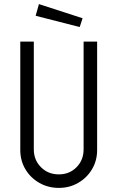

<svg xmlns="http://www.w3.org/2000/svg" viewBox="-20 -909 573 937"><path d="M79 -177V-706H145V-180Q145 -128 180 -93Q215 -58 267 -58Q319 -58 353.5 -93Q388 -128 388 -180V-706H454V-177Q454 -125 429 -83Q404 -41 361.5 -16.5Q319 8 267 8Q215 8 172 -16.5Q129 -41 104 -83Q79 -125 79 -177ZM154 -832 170 -889 383 -820 369 -777Z"/></svg>

Font: Lineal Light
Style: Regular
Weight: 300
Designer: Created by Frank Adebiaye with contributions from Anton Moglia & Ariel Martín Pérez
Created by Frank ADEBIAYE with FontF
Foundry: Velvetyne Type Foundry
Version: Version 2.000